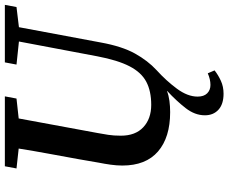

<svg xmlns="http://www.w3.org/2000/svg" viewBox="-95 -609 941 791"><g transform="rotate(-90 375.5 -213.5)"><path d="M385 237Q342 237 319 216Q296 195 296 160Q296 119 325.5 81Q355 43 396 5V4Q378 11 355.5 14Q333 17 309 17Q205 17 147 -33Q89 -83 89 -180Q89 -203 92.5 -228Q96 -253 101 -278L115 -359Q126 -420 137.5 -482Q149 -544 159 -607L77 -616L86 -664H374L365 -616L283 -607L223 -282Q219 -260 215.5 -238Q212 -216 212 -186Q212 -126 247 -93.5Q282 -61 339 -61Q396 -61 434.5 -81.5Q473 -102 498 -150.5Q523 -199 539 -283L600 -606L505 -616L514 -664H751L742 -616L659 -606L596 -269Q580 -181 550.5 -128Q521 -75 482 -39Q438 1 405.5 45Q373 89 373 130Q373 156 386.5 169.5Q400 183 421 183Q444 183 469 172L481 200Q462 215 438 226Q414 237 385 237Z"/></g></svg>

Font: Source Serif 4 Semibold
Style: Italic
Weight: 600
Italic angle: -12°
Designer: Frank Grießhammer
Foundry: Adobe
Version: Version 4.005;hotconv 1.1.0;makeotfexe 2.6.0